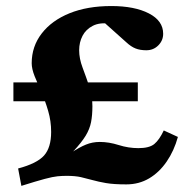

<svg xmlns="http://www.w3.org/2000/svg" viewBox="-20 -602 609 636"><path d="M50.8 13.7 40 -43.9Q102.5 -60.5 126 -86.9Q149.4 -113.3 149.4 -165Q149.4 -201.2 139.6 -234.4Q129.9 -267.6 117.2 -296.4Q104.5 -325.2 94.7 -349.6Q85 -374 85 -392.6Q85 -448.2 118.2 -491.2Q151.4 -534.2 210.4 -558.1Q269.5 -582 348.6 -582Q425.8 -582 473.1 -557.6Q520.5 -533.2 520.5 -490.2Q520.5 -467.8 504.4 -451.7Q488.3 -435.5 464.8 -435.5Q444.3 -435.5 429.2 -441.4Q414.1 -447.3 398.4 -461.9L297.9 -551.8L345.7 -523.4Q310.5 -528.3 287.6 -516.6Q264.6 -504.9 253.4 -483.4Q242.2 -461.9 242.2 -435.5Q242.2 -408.2 253.4 -378.4Q264.6 -348.6 275.4 -316.9Q286.1 -285.2 286.1 -250Q286.1 -220.7 281.7 -197.8Q277.3 -174.8 263.7 -152.3Q250 -129.9 223.1 -101.1Q196.3 -72.3 150.4 -31.2L143.6 -45.9Q187.5 -77.1 215.3 -95.7Q243.2 -114.3 264.6 -123Q286.1 -131.8 310.5 -131.8Q340.8 -131.8 373 -121.6Q405.3 -111.3 438.5 -111.3Q474.6 -111.3 491.2 -125Q507.8 -138.7 522.5 -169.9L569.3 -148.4Q556.6 -102.5 532.2 -66.9Q507.8 -31.2 474.1 -11.2Q440.4 8.8 398.4 8.8Q356.4 8.8 331.1 4.4Q305.7 0 286.6 -5.4Q267.6 -10.7 248.5 -15.1Q229.5 -19.5 201.2 -19.5Q186.5 -19.5 170.9 -18.1Q155.3 -16.6 127.9 -9.3Q100.6 -2 50.8 13.7ZM24.4 -266.6V-329.1H436.5V-266.6Z"/></svg>

Font: Crimson Pro ExtraBold
Style: Regular
Weight: 800
Designer: Jacques Le Bailly
Foundry: Baron von Fonthausen
Version: Version 1.003